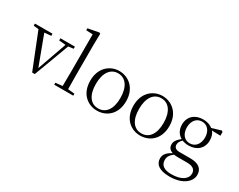

<svg xmlns="http://www.w3.org/2000/svg" viewBox="-127 -1407 2832 2271"><g transform="rotate(30 1289.0 -271.0)"><path d="M340 -483 431 -474 290 -76 141 -475 232 -483V-512H-8V-483L61 -476L253 6H289L468 -474L538 -483V-512H340Z M644 0H811V-27L720 -36L718 -227V-639L721 -793L706 -802L557 -774V-747L647 -743V-227L645 -36L551 -27V0Z M1140 14C1267 14 1386 -74 1386 -255C1386 -435 1265 -526 1140 -526C1016 -526 896 -435 896 -255C896 -75 1014 14 1140 14ZM1140 -16C1037 -16 973 -101 973 -254C973 -407 1037 -495 1140 -495C1243 -495 1308 -407 1308 -254C1308 -101 1243 -16 1140 -16Z M1730 14C1857 14 1976 -74 1976 -255C1976 -435 1855 -526 1730 -526C1606 -526 1486 -435 1486 -255C1486 -75 1604 14 1730 14ZM1730 -16C1627 -16 1563 -101 1563 -254C1563 -407 1627 -495 1730 -495C1833 -495 1898 -407 1898 -254C1898 -101 1833 -16 1730 -16Z M2284 -200C2210 -200 2162 -260 2162 -348C2162 -437 2211 -497 2286 -497C2359 -497 2409 -438 2409 -349C2409 -261 2359 -200 2284 -200ZM2285 -171C2399 -171 2475 -241 2475 -348C2475 -394 2463 -434 2438 -463L2555 -460V-511L2539 -522L2414 -485C2383 -511 2338 -526 2285 -526C2170 -526 2095 -456 2095 -348C2095 -279 2125 -226 2178 -197C2126 -155 2105 -123 2105 -83C2105 -41 2127 -13 2171 1C2105 34 2070 73 2070 128C2070 205 2129 260 2273 260C2455 260 2551 170 2551 79C2551 -4 2495 -51 2381 -51H2234C2179 -51 2157 -75 2157 -110C2157 -138 2169 -159 2197 -187C2222 -177 2252 -171 2285 -171ZM2192 8C2209 11 2228 12 2250 12H2374C2461 12 2489 50 2489 97C2489 169 2416 225 2277 225C2181 225 2128 188 2128 116C2128 71 2148 43 2192 8Z"/></g></svg>

Font: Noto Serif TC Light
Style: Regular
Weight: 300
Designer: Ryoko NISHIZUKA 西塚涼子 (kana & ideographs); Frank Grießhammer (Latin, Greek & Cyrillic); Wenlong ZHANG 张文龙 (bopomofo); San
Foundry: Adobe
Version: Version 2.001;hotconv 1.1.0;makeotfexe 2.6.0